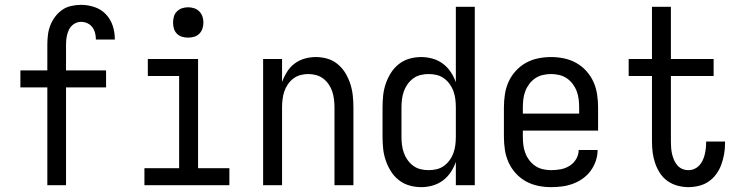

<svg xmlns="http://www.w3.org/2000/svg" viewBox="-20 -763 3040 791"><path d="M175 0V-403H64V-473H175V-579Q175 -599 177.5 -619.5Q180 -640 187.5 -659Q195 -678 207.5 -694.5Q220 -711 236.5 -722.5Q253 -734 273.5 -738.5Q294 -743 314 -743Q342 -743 369 -734Q396 -725 415.5 -705Q435 -685 444 -658Q453 -631 453 -603V-600H375V-601Q375 -615 371.5 -628Q368 -641 360 -651.5Q352 -662 339.5 -667.5Q327 -673 314 -673Q298 -673 284.5 -664Q271 -655 264 -640.5Q257 -626 254.5 -610.5Q252 -595 252 -579V-473H417V-403H252V0Z M575 0V-70H718V-450H589V-520H796V-70H925V0ZM755 -608Q742 -608 730 -611.5Q718 -615 709 -624Q700 -633 696.5 -645Q693 -657 693 -670Q693 -683 696.5 -695Q700 -707 709 -716Q718 -725 730 -729Q742 -733 755 -733Q768 -733 780 -729Q792 -725 801 -716Q810 -707 814 -695Q818 -683 818 -670Q818 -657 814 -645Q810 -633 801 -624Q792 -615 780 -611.5Q768 -608 755 -608Z M1064 0V-520H1142V-425Q1150 -447 1162.5 -467Q1175 -487 1193.5 -501Q1212 -515 1235 -521.5Q1258 -528 1281 -528Q1306 -528 1329.5 -521Q1353 -514 1372 -498Q1391 -482 1403.5 -461Q1416 -440 1423.5 -416.5Q1431 -393 1433.5 -368.5Q1436 -344 1436 -320V0H1358V-320Q1358 -337 1356 -353.5Q1354 -370 1349 -385.5Q1344 -401 1334.5 -415Q1325 -429 1312 -439Q1299 -449 1283 -453.5Q1267 -458 1250 -458Q1233 -458 1217 -453.5Q1201 -449 1188 -439Q1175 -429 1165.5 -415Q1156 -401 1151 -385.5Q1146 -370 1144 -353.5Q1142 -337 1142 -320V0Z M1715 8Q1690 8 1666 1Q1642 -6 1622.5 -21.5Q1603 -37 1590 -58Q1577 -79 1569 -102.5Q1561 -126 1558.5 -150.5Q1556 -175 1556 -200V-320Q1556 -345 1558.5 -369.5Q1561 -394 1569 -417.5Q1577 -441 1590 -462Q1603 -483 1622.5 -498.5Q1642 -514 1666 -521Q1690 -528 1715 -528Q1739 -528 1762 -521.5Q1785 -515 1804 -501Q1823 -487 1836.5 -467Q1850 -447 1858 -424V-735H1936V0H1858V-96Q1850 -73 1836.5 -53Q1823 -33 1804 -19Q1785 -5 1762 1.5Q1739 8 1715 8ZM1746 -62Q1763 -62 1779.5 -66Q1796 -70 1809.5 -80Q1823 -90 1833 -104Q1843 -118 1848.5 -134Q1854 -150 1856 -166.5Q1858 -183 1858 -200V-320Q1858 -337 1856 -353.5Q1854 -370 1848.5 -386Q1843 -402 1833 -416Q1823 -430 1809.5 -440Q1796 -450 1779.5 -454Q1763 -458 1746 -458Q1729 -458 1712.5 -454Q1696 -450 1682.5 -440Q1669 -430 1659 -416Q1649 -402 1643.5 -386Q1638 -370 1636 -353.5Q1634 -337 1634 -320V-200Q1634 -183 1636 -166.5Q1638 -150 1643.5 -134Q1649 -118 1659 -104Q1669 -90 1682.5 -80Q1696 -70 1712.5 -66Q1729 -62 1746 -62Z M2250 8Q2223 8 2196.5 2.5Q2170 -3 2146.5 -16Q2123 -29 2104.5 -49.5Q2086 -70 2075 -94.5Q2064 -119 2060 -146Q2056 -173 2056 -200V-320Q2056 -347 2060 -374Q2064 -401 2075 -425.5Q2086 -450 2104.5 -470.5Q2123 -491 2146.5 -504Q2170 -517 2196.5 -522.5Q2223 -528 2250 -528Q2277 -528 2303.5 -522.5Q2330 -517 2353.5 -504Q2377 -491 2395.5 -470.5Q2414 -450 2425 -425.5Q2436 -401 2440 -374Q2444 -347 2444 -320V-225H2134V-200Q2134 -183 2136 -166Q2138 -149 2144 -133Q2150 -117 2160.5 -103Q2171 -89 2185 -79.5Q2199 -70 2216 -66Q2233 -62 2250 -62Q2270 -62 2289.5 -65.5Q2309 -69 2326 -79.5Q2343 -90 2353.5 -107.5Q2364 -125 2364 -145H2442Q2442 -122 2434.5 -100Q2427 -78 2413.5 -59.5Q2400 -41 2381 -27.5Q2362 -14 2340.5 -6Q2319 2 2296 5Q2273 8 2250 8ZM2366 -295V-320Q2366 -337 2364 -354Q2362 -371 2356 -387Q2350 -403 2339.5 -417Q2329 -431 2315 -440.5Q2301 -450 2284 -454Q2267 -458 2250 -458Q2233 -458 2216 -454Q2199 -450 2185 -440.5Q2171 -431 2160.5 -417Q2150 -403 2144 -387Q2138 -371 2136 -354Q2134 -337 2134 -320V-295Z M2816 8Q2794 8 2771.5 2Q2749 -4 2730.5 -17Q2712 -30 2699.5 -49Q2687 -68 2679.5 -89.5Q2672 -111 2669 -133.5Q2666 -156 2666 -179V-450H2570V-520H2666V-735H2744V-520H2920V-450H2744V-179Q2744 -166 2745 -153Q2746 -140 2749 -127.5Q2752 -115 2757 -103.5Q2762 -92 2770.5 -82Q2779 -72 2791 -67Q2803 -62 2816 -62Q2829 -62 2840.5 -67Q2852 -72 2860.5 -81Q2869 -90 2874.5 -101.5Q2880 -113 2883 -125Q2886 -137 2887.5 -149.5Q2889 -162 2889 -174V-180H2967V-171Q2967 -149 2963 -127Q2959 -105 2951.5 -84.5Q2944 -64 2931 -46Q2918 -28 2900 -15.5Q2882 -3 2860 2.5Q2838 8 2816 8Z"/></svg>

Font: Iosevka Custom
Style: Regular
Weight: 400
Monospace: yes
Designer: Belleve Invis
Foundry: Belleve Invis
Version: Version 32.5.0; ttfautohint (v1.8.4)